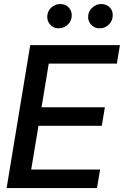

<svg xmlns="http://www.w3.org/2000/svg" viewBox="-20 -957 630 977"><path d="M13.7 0 133.8 -727.5H590.3L574.7 -633.3H228L191.4 -411.1H513.7L498 -316.9H175.8L138.7 -94.2H489.3L473.6 0ZM277.8 -813Q251 -812.5 233.9 -833.3Q216.8 -854 221.2 -881.8Q224.6 -905.3 243.9 -920.9Q263.2 -936.5 286.1 -936.5Q314.9 -936.5 331.8 -916.7Q348.6 -897 344.2 -867.7Q340.8 -845.7 321.8 -829.1Q302.7 -812.5 277.8 -813ZM486.3 -813Q460 -812.5 442.4 -832.8Q424.8 -853 429.2 -881.8Q433.6 -905.3 452.9 -920.9Q472.2 -936.5 494.6 -936.5Q523.9 -936.5 540.8 -916.7Q557.6 -897 552.7 -867.7Q549.3 -845.7 530.5 -829.1Q511.7 -812.5 486.3 -813Z"/></svg>

Font: Inter Tight Medium
Style: Italic
Weight: 500
Italic angle: -9.39999°
Designer: Rasmus Andersson
Foundry: rsms
Version: Version 3.004